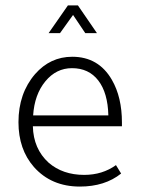

<svg xmlns="http://www.w3.org/2000/svg" viewBox="-20 -675 552 707"><path d="M429 -210H101Q103 -127 159 -76Q211 -31 290 -31Q357 -31 407 -67L426 -36Q366 12 274 12Q169 12 105 -60Q48 -125 48 -225Q48 -331 109 -402Q165 -466 246 -466Q343 -466 392 -381Q429 -317 429 -224ZM102 -250H379Q377 -333 342 -378.5Q307 -424 245 -424Q187 -424 147 -375.5Q107 -327 102 -250ZM230 -655H267L337 -553H294L249 -620L201 -553H159Z"/></svg>

Font: Tajawal Light
Style: Regular
Weight: 300
Designer: Boutros Fonts
Foundry: Created by Boutros International 2017
Version: Version 1.700